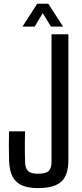

<svg xmlns="http://www.w3.org/2000/svg" viewBox="-20 -980 429 1008"><path d="M179.5 7.5Q126.5 7.5 93.8 -7.5Q61 -22.5 45 -54.8Q29 -87 27.5 -139Q26.5 -179 26.5 -214.8Q26.5 -250.5 27.5 -290.5H111.5Q111 -264.5 110.5 -237.5Q110 -210.5 110.5 -184Q111 -157.5 111.5 -131Q112.5 -96 127.5 -82Q142.5 -68 179.5 -68Q220 -68 235.2 -82Q250.5 -96 250.5 -131V-800H339V-139Q339 -60.5 302 -26.5Q265 7.5 179.5 7.5ZM98 -840.5 175.5 -960.5H233.5L311 -840.5H247.5L204.5 -911L162 -840.5Z"/></svg>

Font: Big Shoulders Text Thin Medium
Style: Regular
Weight: 500
Version: Version 2.002